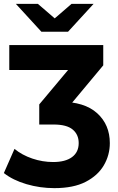

<svg xmlns="http://www.w3.org/2000/svg" viewBox="-38 -771 612 993"><path d="M243 202Q169 202 99 181.5Q29 161 -18 124L37 -1Q76 31 129 49Q182 67 237 67Q300 67 334.5 41.5Q369 16 369 -31Q369 -75 338 -101Q307 -127 239 -127H165V-231L361 -465L375 -409H10V-538H496V-433L300 -198L225 -245H271Q399 -245 464.5 -185.5Q530 -126 530 -31Q530 31 499 84Q468 137 405 169.5Q342 202 243 202ZM176 -607 44 -751H158L296 -632H194L332 -751H446L314 -607Z"/></svg>

Font: MOST Montserrat
Style: Bold
Weight: 700
Designer: Julieta Ulanovsky
Foundry: Julieta Ulanovsky
Version: Version 8.000;March 11, 2024;FontCreator 15.0.0.2926 64-bit